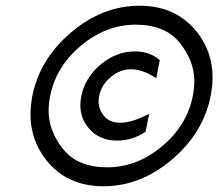

<svg xmlns="http://www.w3.org/2000/svg" viewBox="-20 -649 765 673"><path d="M502.9 -250 490.2 -187Q443.8 -156.2 390.6 -156.2Q325.7 -156.2 289.1 -202.1Q261.7 -235.8 261.7 -280.3Q261.7 -295.9 265.1 -312.5Q278.3 -377.4 333 -423.1Q387.7 -468.8 452.6 -468.8Q505.9 -468.8 540 -438L527.8 -375Q479 -406.2 439.9 -406.2Q400.9 -406.2 368.2 -378.9Q335.4 -351.6 327.6 -312.5Q325.7 -302.2 325.7 -293Q325.7 -266.1 344.7 -242.4Q363.8 -218.8 402.8 -218.8Q441.9 -218.8 502.9 -250ZM356 -62.5Q459.5 -62.5 547.4 -135.7Q635.3 -209 655.8 -312.5Q661.1 -339.4 661.1 -364.3Q661.1 -435.1 610.1 -498.8Q559.1 -562.5 455.6 -562.5Q352.1 -562.5 264.2 -489.3Q176.3 -416 155.8 -312.5Q150.4 -285.6 150.4 -260.7Q150.4 -189.9 201.4 -126.2Q252.4 -62.5 356 -62.5ZM342.8 3.9Q213.4 3.9 140.6 -89.8Q86.9 -159.2 86.9 -248Q86.9 -278.8 93.3 -312.5Q119.1 -441.9 229.2 -535.4Q339.4 -628.9 468.8 -628.9Q598.1 -628.9 671.4 -535.6Q725.1 -466.3 725.1 -377.9Q725.1 -346.7 718.3 -312.5Q692.9 -183.1 582.5 -89.6Q472.2 3.9 342.8 3.9Z"/></svg>

Font: Juliett
Style: Italic
Weight: 400
Italic angle: -11.25°
Designer: GGBotNet
Foundry: GGBotNet
Version: 0.60